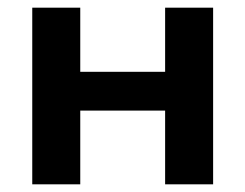

<svg xmlns="http://www.w3.org/2000/svg" viewBox="-20 -480 639 500"><path d="M64 -460H189V-293H410V-460H535V0H410V-192H189V0H64Z"/></svg>

Font: Jost* Semi
Style: Regular
Weight: 600
Version: Version 3.7